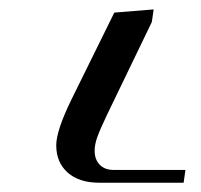

<svg xmlns="http://www.w3.org/2000/svg" viewBox="-20 -608 430 410"><path d="M100.1 -297.9Q100.1 -329.1 132.8 -396L224.1 -581.1L308.1 -587.9L304.2 -561L209 -363.8Q193.8 -332 188 -315.9Q182.1 -299.8 182.1 -286.1Q182.1 -267.6 192.9 -256.3Q203.6 -245.1 223.1 -245.1H376L372.1 -217.8H191.9Q148.9 -217.8 124.5 -239.5Q100.1 -261.2 100.1 -297.9Z"/></svg>

Font: Dehuti Alt
Style: Bold-Italic
Weight: 700
Version: Version 1.2